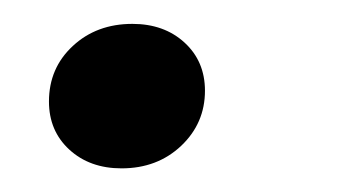

<svg xmlns="http://www.w3.org/2000/svg" viewBox="-20 -129 301 160"><path d="M81.3 11.3Q54.8 11.3 37.8 -4.3Q20.8 -19.9 20.8 -44.4Q20.8 -72.3 40.7 -90.7Q60.5 -109.1 90.3 -109.1Q116.8 -109.1 133.8 -93.5Q150.8 -77.9 150.8 -53.4Q150.8 -26.3 131 -7.5Q111.1 11.3 81.3 11.3Z"/></svg>

Font: Playfair 5pt SemiExpanded Light 12pt
Style: Italic
Weight: 300
Italic angle: -15.6°
Version: Version 2.000;gftools[0.9.28]